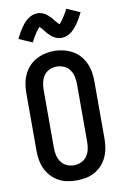

<svg xmlns="http://www.w3.org/2000/svg" viewBox="-105 -1034 709 1101"><g transform="rotate(-10 250.0 -483.5)"><path d="M250 8Q223 8 196 3Q169 -2 145 -15.5Q121 -29 102.5 -49Q84 -69 72.5 -94Q61 -119 56.5 -146Q52 -173 52 -200V-535Q52 -562 56.5 -589Q61 -616 72.5 -641Q84 -666 102.5 -686.5Q121 -707 145 -720Q169 -733 196 -739.5Q223 -746 250 -746Q277 -746 304 -739.5Q331 -733 355 -720Q379 -707 397.5 -686.5Q416 -666 427.5 -641Q439 -616 443.5 -589Q448 -562 448 -535V-200Q448 -173 443.5 -146Q439 -119 427.5 -94Q416 -69 397.5 -49Q379 -29 355 -15.5Q331 -2 304 3Q277 8 250 8ZM250 -80Q272 -80 292.5 -89.5Q313 -99 325.5 -117Q338 -135 342.5 -156.5Q347 -178 347 -200V-535Q347 -557 342.5 -579Q338 -601 325 -619Q312 -637 291.5 -646Q271 -655 249 -655Q227 -655 206.5 -645.5Q186 -636 174 -618Q162 -600 157.5 -578.5Q153 -557 153 -535V-200Q153 -178 157.5 -156.5Q162 -135 174.5 -117Q187 -99 207.5 -89.5Q228 -80 250 -80ZM307 -812Q302 -812 296.5 -812.5Q291 -813 286 -814.5Q281 -816 276 -818Q271 -820 266 -822.5Q261 -825 257.5 -827.5Q254 -830 249.5 -833.5Q245 -837 241 -841Q237 -845 233 -849Q229 -853 226 -857Q223 -861 220 -864.5Q217 -868 213 -873Q209 -878 205 -882.5Q201 -887 198.5 -890Q196 -893 192 -896Q190 -894 186.5 -890Q183 -886 181 -883.5Q179 -881 177 -878Q175 -875 172.5 -872Q170 -869 167.5 -865Q165 -861 162.5 -856.5Q160 -852 157 -847.5Q154 -843 151 -837.5Q148 -832 145 -826.5Q142 -821 139 -815L61 -849Q70 -867 78.5 -882Q87 -897 95.5 -909.5Q104 -922 113 -932.5Q122 -943 134.5 -953Q147 -963 162 -969Q177 -975 193 -975Q198 -975 203.5 -974.5Q209 -974 214 -972.5Q219 -971 224 -969Q229 -967 234 -964.5Q239 -962 242.5 -959.5Q246 -957 250.5 -953Q255 -949 259 -945.5Q263 -942 267 -938Q271 -934 274 -930Q277 -926 280 -922Q283 -918 287 -913.5Q291 -909 295 -904.5Q299 -900 301.5 -897Q304 -894 308 -891Q310 -893 313.5 -897Q317 -901 319 -903.5Q321 -906 323 -908.5Q325 -911 327.5 -914.5Q330 -918 332.5 -922Q335 -926 337.5 -930Q340 -934 343 -939Q346 -944 349 -949Q352 -954 355 -960Q358 -966 361 -972L439 -938Q430 -920 421.5 -905Q413 -890 404.5 -877.5Q396 -865 387 -854.5Q378 -844 365.5 -834Q353 -824 338 -818Q323 -812 307 -812Z"/></g></svg>

Font: Zed Sans Semibold
Style: Regular
Weight: 600
Designer: Belleve Invis
Foundry: Belleve Invis
Version: Version 1.0.0; ttfautohint (v1.8.4)